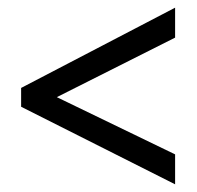

<svg xmlns="http://www.w3.org/2000/svg" viewBox="-20 -607 512 500"><path d="M436 -127 35 -329V-378L436 -587V-509L128 -354L436 -205Z"/></svg>

Font: Noto Sans Malayalam Condensed
Style: Regular
Weight: 400
Width: 3
Designer: Jelle Bosma - Monotype Design Team
Foundry: Monotype Imaging Inc.
Version: Version 2.104; ttfautohint (v1.8.4.7-5d5b)